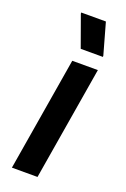

<svg xmlns="http://www.w3.org/2000/svg" viewBox="-138 -747 522 793"><g transform="rotate(20 123.0 -350.0)"><path d="M25 0 108.3 -500H220.8L137.5 0ZM124.2 -558.3 75 -695V-700H183.3L221.7 -563.3V-558.3Z"/></g></svg>

Font: Familjen Grotesk GF Medium
Style: Italic
Weight: 500
Designer: Anders Wikstroem, Jonas Baeckman, Matilda Gysing, Kristian Moeller
Foundry: Familjen STHML AB
Version: Version 2.000; Beta; Release 4; Build 6